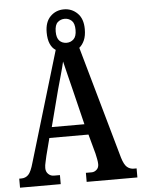

<svg xmlns="http://www.w3.org/2000/svg" viewBox="-59 -927 718 973"><g transform="rotate(-5 300.0 -440.5)"><path d="M3 0V-46H14Q35 -46 49.5 -60.5Q64 -75 77 -122L244 -680Q226 -691 216 -714Q206 -737 206 -772Q206 -825 234 -853Q262 -881 303 -881Q343 -881 371.5 -853Q400 -825 400 -772Q400 -738 390 -715.5Q380 -693 364 -680L526 -107Q537 -71 551.5 -58.5Q566 -46 586 -46H600V0H342V-46H372Q385 -46 396.5 -56Q408 -66 408 -84Q408 -95 405 -110.5Q402 -126 399 -139L372 -238H173L150 -149Q148 -137 143.5 -119.5Q139 -102 139 -88Q139 -69 151 -57.5Q163 -46 179 -46H210V0ZM303 -711Q323 -711 338 -725Q353 -739 353 -772Q353 -806 338 -819.5Q323 -833 303 -833Q282 -833 267 -819.5Q252 -806 252 -772Q252 -740 266 -725.5Q280 -711 303 -711ZM190 -292H356L313 -468Q303 -508 293 -548.5Q283 -589 276 -618Q270 -591 258.5 -550.5Q247 -510 238 -477Z"/></g></svg>

Font: Noto Serif Myanmar ExtraCondensed SemiBold
Style: Regular
Weight: 600
Width: 2
Designer: Ben Mitchell and the Monotype Design Team
Foundry: Monotype Imaging Inc.
Version: Version 2.106; ttfautohint (v1.8.4.7-5d5b)